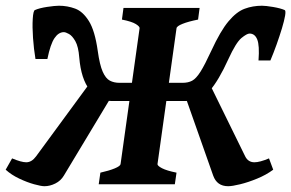

<svg xmlns="http://www.w3.org/2000/svg" viewBox="-52 -643 1016 670"><path d="M558.1 0H292.5L298.3 -40.5Q329.1 -47.4 348.4 -55.4Q367.7 -63.5 368.7 -70.3L435.1 -544.4Q436 -550.3 421.9 -559.1Q407.7 -567.9 373.5 -574.7L378.9 -615.2H644.5L639.2 -574.7Q605 -567.9 585 -559.8Q564.9 -551.8 564 -544.4L497.6 -70.3Q497.1 -64.5 513.4 -55.9Q529.8 -47.4 564 -40.5ZM891.6 -432.1H850.1Q854 -484.4 845.7 -505.1Q837.4 -525.9 818.8 -525.9Q809.6 -525.9 790.5 -510.3Q771.5 -494.6 745.1 -437Q710.9 -361.8 679.7 -326.2Q648.4 -290.5 594.7 -290.5H495.1L502.9 -354H585.4Q604.5 -354 618.4 -361.3Q632.3 -368.7 647.5 -392.6Q662.6 -416.5 685.1 -465.3Q717.3 -535.2 745.4 -568.6Q773.4 -602.1 801.8 -612.5Q830.1 -623 862.3 -623Q875 -623 900.9 -618.7Q926.8 -614.3 941.4 -607.9Q945.8 -606 942.9 -588.4Q939.9 -570.8 931.9 -544.2Q923.8 -517.6 913.3 -488Q902.8 -458.5 891.6 -432.1ZM113.3 -437H71.8Q65.9 -472.2 63.2 -510.7Q60.5 -549.3 62.3 -577.4Q64 -605.5 69.8 -607.9Q85 -614.7 112.3 -618.9Q139.6 -623 153.8 -623Q183.1 -623 210.2 -613Q237.3 -603 258.3 -569.3Q279.3 -535.6 289.1 -465.3Q295.9 -416.5 306.4 -392.8Q316.9 -369.1 331.3 -361.6Q345.7 -354 364.7 -354H446.3L437.5 -290.5H337.9Q292 -290.5 261.5 -328.6Q231 -366.7 224.6 -441.9Q221.7 -480.5 210.9 -499.3Q200.2 -518.1 188.7 -524.4Q177.2 -530.8 170.9 -530.8Q152.3 -530.8 138.2 -510Q124 -489.3 113.3 -437ZM901.4 -50.8Q877 -32.7 845.5 -19.8Q814 -6.8 786.1 0Q758.3 6.8 744.1 6.8Q705.1 6.8 691.9 -30.3L593.8 -308.6L677.7 -354L803.7 -97.2Q814 -76.7 835.9 -76.7Q854.5 -76.7 886.7 -90.3ZM-32.2 -50.8 -9.8 -90.3Q22.5 -76.7 39.6 -76.7Q58.6 -76.7 73.7 -97.2L262.2 -354L338.4 -308.6L170.9 -30.3Q160.2 -12.2 141.1 -2.7Q122.1 6.8 103 6.8Q91.8 6.8 67.1 0Q42.5 -6.8 15.1 -19.8Q-12.2 -32.7 -32.2 -50.8Z"/></svg>

Font: Gentium Book Plus
Style: Bold Italic
Weight: 700
Italic angle: -8°
Designer: Victor Gaultney, Annie Olsen, Iska Routamaa, Becca Hirsbrunner
Foundry: SIL International
Version: Version 6.101